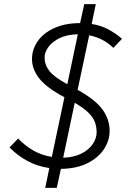

<svg xmlns="http://www.w3.org/2000/svg" viewBox="-20 -810 640 930"><path d="M26 -96 68 -139Q100 -105 140.5 -81.5Q181 -58 231 -50L292 -339Q207 -384 171 -429Q135 -474 135 -524Q135 -570 162 -609.5Q189 -649 241.5 -673.5Q294 -698 368 -698L388 -790H444L424 -694Q468 -687 504 -668Q540 -649 571 -622L529 -578Q506 -601 476.5 -616.5Q447 -632 412 -639L356 -375Q445 -325 478 -277.5Q511 -230 511 -177Q511 -128 482.5 -86Q454 -44 401.5 -18.5Q349 7 275 8L255 100H199L219 4Q162 -4 113.5 -30Q65 -56 26 -96ZM196 -531Q196 -496 219 -466.5Q242 -437 306 -402L357 -644Q305 -643 269 -625.5Q233 -608 214.5 -582.5Q196 -557 196 -531ZM286 -46Q338 -48 374 -66Q410 -84 429 -112Q448 -140 448 -169Q448 -195 440 -217.5Q432 -240 409.5 -263Q387 -286 342 -312Z"/></svg>

Font: Radio Canada Light
Style: Italic
Weight: 300
Italic angle: -12°
Designer: Charles Daoud, Etienne Aubert Bonn, Alexandre Saumier Demers, Jacques Le Bailly
Foundry: Radio-Canada
Version: Version 2.104; ttfautohint (v1.8.4.7-5d5b);gftools[0.9.28.de